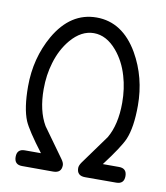

<svg xmlns="http://www.w3.org/2000/svg" viewBox="-69 -629 595 688"><g transform="rotate(10 228.0 -285.5)"><path d="M428.2 -28.6Q428.2 0 399.7 0L286.4 0.2Q256.3 0.2 256.3 -28.1Q256.3 -37.1 264.6 -49.1L341.6 -155.5Q371.1 -206.3 371.1 -285.2Q371.1 -336.7 357.7 -381.8Q343 -432.6 312 -469.2Q274.2 -513.7 228.3 -513.7Q182.6 -513.7 144.8 -469.2Q114 -432.6 99.1 -381.8Q85.4 -336.7 85.4 -285.2Q85.4 -206.3 115.2 -155.5L191.7 -49.1Q200.4 -37.1 200.4 -28.1Q200.4 0.2 170.2 0.2L57.1 0Q28.6 0 28.6 -28.6Q28.6 -57.1 57.1 -57.1H115.7Q60.8 -129.2 46.9 -161.4Q28.6 -205.8 28.6 -285.2Q28.6 -387.5 76.4 -471.7Q133.5 -570.6 228.3 -570.6Q322.8 -570.6 380.1 -471.7Q428.2 -387.5 428.2 -285.2Q428.2 -205.8 409.4 -161.4Q395.5 -129.2 340.8 -57.1H399.7Q428.2 -57.1 428.2 -28.6Z"/></g></svg>

Font: EnergyBar
Style: Regular
Weight: 400
Italic angle: -10°
Version: 1.0 2000-03-28